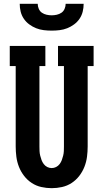

<svg xmlns="http://www.w3.org/2000/svg" viewBox="-20 -975 540 1003"><path d="M250 8Q223 8 196 2Q169 -4 146 -19Q123 -34 106 -56Q89 -78 79 -103.5Q69 -129 65.5 -156Q62 -183 62 -210V-630H31V-735H217V-630H186V-210Q186 -198 186.5 -186Q187 -174 190 -162Q193 -150 197 -139Q201 -128 208.5 -118Q216 -108 227 -102.5Q238 -97 250 -97Q262 -97 273 -102.5Q284 -108 291.5 -118Q299 -128 303 -139Q307 -150 310 -162Q313 -174 313.5 -186Q314 -198 314 -210V-630H283V-735H469V-630H438V-210Q438 -183 434.5 -156Q431 -129 421 -103.5Q411 -78 394 -56Q377 -34 354 -19Q331 -4 304 2Q277 8 250 8ZM250 -815Q229 -815 208.5 -817.5Q188 -820 169 -827.5Q150 -835 133 -847.5Q116 -860 104.5 -877Q93 -894 88 -914Q83 -934 83 -955H177Q177 -942 182.5 -929Q188 -916 199 -908.5Q210 -901 223.5 -898Q237 -895 250 -895Q263 -895 276.5 -898Q290 -901 301 -908.5Q312 -916 317.5 -929Q323 -942 323 -955H417Q417 -934 412 -914Q407 -894 395.5 -877Q384 -860 367 -847.5Q350 -835 331 -827.5Q312 -820 291.5 -817.5Q271 -815 250 -815Z"/></svg>

Font: Iosevka Slab Extrabold
Style: Regular
Weight: 800
Monospace: yes
Designer: Belleve Invis
Foundry: Belleve Invis
Version: Version 11.1.1; ttfautohint (v1.8.3)